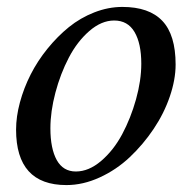

<svg xmlns="http://www.w3.org/2000/svg" viewBox="-20 -530 560 560"><path d="M26.9 -151.9Q26.9 -189.9 38.1 -231.4Q49.3 -272.9 69.3 -312.5Q89.4 -352.1 118.4 -387.9Q147.5 -423.8 180.9 -450.9Q214.4 -478 255.1 -493.9Q295.9 -509.8 336.9 -509.8Q415 -509.8 453.6 -469Q492.2 -428.2 492.2 -341.8Q492.2 -297.9 475.3 -248.5Q458.5 -199.2 428 -153.8Q397.5 -108.4 358.4 -71.5Q319.3 -34.7 270.8 -12.5Q222.2 9.8 173.8 9.8Q26.9 9.8 26.9 -151.9ZM313 -470.2Q275.9 -470.2 240.5 -439.5Q205.1 -408.7 180.7 -361.8Q156.2 -314.9 141.6 -259.8Q127 -204.6 127 -155.8Q127 -96.7 145.5 -63.2Q164.1 -29.8 201.2 -29.8Q238.8 -29.8 274.9 -60.5Q311 -91.3 336.2 -138.2Q361.3 -185.1 376.7 -240.2Q392.1 -295.4 392.1 -344.2Q392.1 -403.3 372.3 -436.8Q352.5 -470.2 313 -470.2Z"/></svg>

Font: Happy Times at the IKOB New Game Plus Edition
Style: Italic
Weight: 400
Italic angle: -16°
Designer: Lucas Le Bihan
Foundry: Lucas Le Bihan
Version: Version 1.000;PS 1.0;hotconv 1.0.88;makeotf.lib2.5.647800